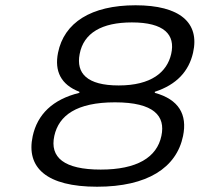

<svg xmlns="http://www.w3.org/2000/svg" viewBox="-20 -699 757 728"><path d="M416 -311C564 -311 608 -259 592 -184C575 -102 499 -56 362 -56C223 -56 168 -102 186 -184C203 -261 270 -311 416 -311ZM104 -183C78 -63 157 9 348 9C539 9 649 -63 674 -183C691 -265 658 -322 567 -347V-351C650 -378 696 -429 712 -499C738 -613 662 -679 494 -679C325 -679 223 -613 200 -499C186 -429 211 -378 281 -351V-347C179 -322 122 -265 104 -183ZM282 -494C297 -574 366 -614 480 -614C602 -614 646 -568 629 -494C613 -425 553 -375 430 -375C310 -375 268 -421 282 -494Z"/></svg>

Font: LT Wave Light
Style: Italic
Weight: 300
Designer: Daniel Lyons
Version: Version 2.5 (Glyphs App)